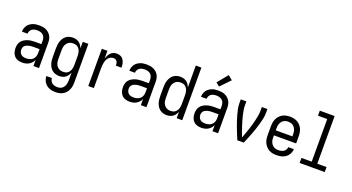

<svg xmlns="http://www.w3.org/2000/svg" viewBox="-59 -1530 4618 2519"><g transform="rotate(20 2250.0 -271.0)"><path d="M202 8Q172 8 143 -1Q114 -10 93.5 -32Q73 -54 64.5 -83Q56 -112 56 -141Q56 -167 62.5 -192Q69 -217 84.5 -237Q100 -257 122 -270.5Q144 -284 168.5 -292Q193 -300 218 -303Q243 -306 269 -306H358V-355Q358 -376 351 -397Q344 -418 328 -432Q312 -446 291 -452Q270 -458 249 -458Q229 -458 209.5 -454Q190 -450 174 -439Q158 -428 149 -410Q140 -392 140 -373H62Q62 -396 68.5 -418Q75 -440 88 -459Q101 -478 119.5 -491.5Q138 -505 159 -513.5Q180 -522 203 -525Q226 -528 249 -528Q273 -528 297 -524.5Q321 -521 343 -511Q365 -501 383.5 -485Q402 -469 414 -448Q426 -427 431 -403Q436 -379 436 -355V0H358V-86Q349 -64 332.5 -45.5Q316 -27 295 -14.5Q274 -2 250 3Q226 8 202 8ZM232 -62Q256 -62 280.5 -68.5Q305 -75 323 -91.5Q341 -108 349.5 -131.5Q358 -155 358 -180V-236H269Q254 -236 238.5 -234.5Q223 -233 208.5 -229.5Q194 -226 180 -219.5Q166 -213 155 -203Q144 -193 139 -178.5Q134 -164 134 -149Q134 -131 141 -113Q148 -95 162 -83Q176 -71 194.5 -66.5Q213 -62 232 -62Z M747 223Q724 223 701.5 219.5Q679 216 658 207.5Q637 199 619 184.5Q601 170 588.5 151Q576 132 569.5 110Q563 88 562 65H640Q641 85 649.5 102.5Q658 120 673.5 132Q689 144 708 148.5Q727 153 747 153Q764 153 780.5 149Q797 145 810.5 135Q824 125 833.5 111Q843 97 848.5 81Q854 65 856 48.5Q858 32 858 15V-91Q850 -70 837 -50.5Q824 -31 805.5 -17.5Q787 -4 764.5 2Q742 8 719 8Q694 8 669.5 1Q645 -6 625 -21Q605 -36 591.5 -57Q578 -78 570 -101.5Q562 -125 559 -150Q556 -175 556 -200V-320Q556 -345 559 -370Q562 -395 570 -418.5Q578 -442 591.5 -463Q605 -484 625 -499Q645 -514 669.5 -521Q694 -528 719 -528Q742 -528 764.5 -522Q787 -516 805.5 -502.5Q824 -489 837 -469.5Q850 -450 858 -429V-520H936V15Q936 42 932 68.5Q928 95 917.5 119.5Q907 144 889.5 164.5Q872 185 849 198.5Q826 212 799.5 217.5Q773 223 747 223ZM749 -62Q766 -62 782.5 -66Q799 -70 812 -80Q825 -90 834.5 -104.5Q844 -119 849 -134.5Q854 -150 856 -166.5Q858 -183 858 -200V-320Q858 -337 856 -353.5Q854 -370 849 -385.5Q844 -401 834.5 -415.5Q825 -430 812 -440Q799 -450 782.5 -454Q766 -458 749 -458Q732 -458 715.5 -454Q699 -450 685 -440.5Q671 -431 660.5 -417Q650 -403 644 -387Q638 -371 636 -354Q634 -337 634 -320V-200Q634 -183 636 -166Q638 -149 644 -133Q650 -117 660.5 -103Q671 -89 685 -79.5Q699 -70 715.5 -66Q732 -62 749 -62Z M1124 0V-520H1202V-412Q1209 -434 1219.5 -455Q1230 -476 1246 -493Q1262 -510 1284 -519Q1306 -528 1329 -528Q1348 -528 1366.5 -523.5Q1385 -519 1400 -508.5Q1415 -498 1425 -482Q1435 -466 1441 -448.5Q1447 -431 1449 -412.5Q1451 -394 1451 -375H1373Q1373 -390 1370.5 -404.5Q1368 -419 1360.5 -432Q1353 -445 1339.5 -451.5Q1326 -458 1311 -458Q1291 -458 1272.5 -449.5Q1254 -441 1241.5 -426Q1229 -411 1221 -392.5Q1213 -374 1209 -354.5Q1205 -335 1203.5 -315Q1202 -295 1202 -276V0Z M1702 8Q1672 8 1643 -1Q1614 -10 1593.5 -32Q1573 -54 1564.5 -83Q1556 -112 1556 -141Q1556 -167 1562.5 -192Q1569 -217 1584.5 -237Q1600 -257 1622 -270.5Q1644 -284 1668.5 -292Q1693 -300 1718 -303Q1743 -306 1769 -306H1858V-355Q1858 -376 1851 -397Q1844 -418 1828 -432Q1812 -446 1791 -452Q1770 -458 1749 -458Q1729 -458 1709.5 -454Q1690 -450 1674 -439Q1658 -428 1649 -410Q1640 -392 1640 -373H1562Q1562 -396 1568.5 -418Q1575 -440 1588 -459Q1601 -478 1619.5 -491.5Q1638 -505 1659 -513.5Q1680 -522 1703 -525Q1726 -528 1749 -528Q1773 -528 1797 -524.5Q1821 -521 1843 -511Q1865 -501 1883.5 -485Q1902 -469 1914 -448Q1926 -427 1931 -403Q1936 -379 1936 -355V0H1858V-86Q1849 -64 1832.5 -45.5Q1816 -27 1795 -14.5Q1774 -2 1750 3Q1726 8 1702 8ZM1732 -62Q1756 -62 1780.5 -68.5Q1805 -75 1823 -91.5Q1841 -108 1849.5 -131.5Q1858 -155 1858 -180V-236H1769Q1754 -236 1738.5 -234.5Q1723 -233 1708.5 -229.5Q1694 -226 1680 -219.5Q1666 -213 1655 -203Q1644 -193 1639 -178.5Q1634 -164 1634 -149Q1634 -131 1641 -113Q1648 -95 1662 -83Q1676 -71 1694.5 -66.5Q1713 -62 1732 -62Z M2219 8Q2194 8 2169.5 1Q2145 -6 2125 -21Q2105 -36 2091.5 -57Q2078 -78 2070 -101.5Q2062 -125 2059 -150Q2056 -175 2056 -200V-320Q2056 -345 2059 -370Q2062 -395 2070 -418.5Q2078 -442 2091.5 -463Q2105 -484 2125 -499Q2145 -514 2169.5 -521Q2194 -528 2219 -528Q2242 -528 2264.5 -522Q2287 -516 2305.5 -502.5Q2324 -489 2337 -469.5Q2350 -450 2358 -429V-735H2436V0H2358V-91Q2350 -70 2337 -50.5Q2324 -31 2305.5 -17.5Q2287 -4 2264.5 2Q2242 8 2219 8ZM2249 -62Q2266 -62 2282.5 -66.5Q2299 -71 2312 -81Q2325 -91 2334.5 -105Q2344 -119 2349 -134.5Q2354 -150 2356 -166.5Q2358 -183 2358 -200V-320Q2358 -337 2356 -353.5Q2354 -370 2349 -385.5Q2344 -401 2334.5 -415.5Q2325 -430 2312 -440Q2299 -450 2282.5 -454Q2266 -458 2249 -458Q2232 -458 2215.5 -454Q2199 -450 2185 -440.5Q2171 -431 2160.5 -417Q2150 -403 2144 -387Q2138 -371 2136 -354Q2134 -337 2134 -320V-200Q2134 -183 2136 -166Q2138 -149 2144 -133Q2150 -117 2160.5 -103Q2171 -89 2185 -79.5Q2199 -70 2215.5 -66Q2232 -62 2249 -62Z M2702 8Q2672 8 2643 -1Q2614 -10 2593.5 -32Q2573 -54 2564.5 -83Q2556 -112 2556 -141Q2556 -167 2562.5 -192Q2569 -217 2584.5 -237Q2600 -257 2622 -270.5Q2644 -284 2668.5 -292Q2693 -300 2718 -303Q2743 -306 2769 -306H2858V-355Q2858 -376 2851 -397Q2844 -418 2828 -432Q2812 -446 2791 -452Q2770 -458 2749 -458Q2729 -458 2709.5 -454Q2690 -450 2674 -439Q2658 -428 2649 -410Q2640 -392 2640 -373H2562Q2562 -396 2568.5 -418Q2575 -440 2588 -459Q2601 -478 2619.5 -491.5Q2638 -505 2659 -513.5Q2680 -522 2703 -525Q2726 -528 2749 -528Q2773 -528 2797 -524.5Q2821 -521 2843 -511Q2865 -501 2883.5 -485Q2902 -469 2914 -448Q2926 -427 2931 -403Q2936 -379 2936 -355V0H2858V-86Q2849 -64 2832.5 -45.5Q2816 -27 2795 -14.5Q2774 -2 2750 3Q2726 8 2702 8ZM2732 -62Q2756 -62 2780.5 -68.5Q2805 -75 2823 -91.5Q2841 -108 2849.5 -131.5Q2858 -155 2858 -180V-236H2769Q2754 -236 2738.5 -234.5Q2723 -233 2708.5 -229.5Q2694 -226 2680 -219.5Q2666 -213 2655 -203Q2644 -193 2639 -178.5Q2634 -164 2634 -149Q2634 -131 2641 -113Q2648 -95 2662 -83Q2676 -71 2694.5 -66.5Q2713 -62 2732 -62ZM2738 -580 2688 -620 2807 -765 2868 -715Z M3205 0Q3189 -38 3173.5 -75.5Q3158 -113 3143.5 -151.5Q3129 -190 3116 -229Q3103 -268 3092 -307Q3081 -346 3072.5 -386.5Q3064 -427 3064 -468V-520H3142V-468Q3142 -432 3148 -397Q3154 -362 3162.5 -327Q3171 -292 3181 -258Q3191 -224 3202 -190Q3213 -156 3225 -122.5Q3237 -89 3250 -56L3253 -63Q3265 -96 3277 -129Q3289 -162 3300 -195Q3311 -228 3320.5 -262Q3330 -296 3338 -330Q3346 -364 3352 -398.5Q3358 -433 3358 -468V-520H3436V-468Q3436 -427 3427.5 -386.5Q3419 -346 3408 -307Q3397 -268 3384 -229Q3371 -190 3356.5 -151.5Q3342 -113 3326.5 -75.5Q3311 -38 3295 0Z M3752 8Q3725 8 3698 3Q3671 -2 3647.5 -15.5Q3624 -29 3605.5 -49.5Q3587 -70 3575.5 -94.5Q3564 -119 3560 -146Q3556 -173 3556 -200V-320Q3556 -347 3560 -374Q3564 -401 3575 -425.5Q3586 -450 3604.5 -470.5Q3623 -491 3646 -504Q3669 -517 3696 -522.5Q3723 -528 3750 -528Q3777 -528 3804 -522.5Q3831 -517 3854 -504Q3877 -491 3895.5 -470.5Q3914 -450 3925 -425.5Q3936 -401 3940 -374Q3944 -347 3944 -320V-225H3634V-200Q3634 -183 3636 -166Q3638 -149 3644.5 -133Q3651 -117 3661.5 -103Q3672 -89 3686.5 -79.5Q3701 -70 3718 -66Q3735 -62 3752 -62Q3771 -62 3790.5 -66Q3810 -70 3826 -80Q3842 -90 3852.5 -107Q3863 -124 3864 -144H3942Q3941 -121 3933.5 -99.5Q3926 -78 3912.5 -59.5Q3899 -41 3880.5 -27.5Q3862 -14 3841 -6Q3820 2 3797 5Q3774 8 3752 8ZM3866 -295V-320Q3866 -337 3864 -354Q3862 -371 3856 -387Q3850 -403 3839.5 -417Q3829 -431 3815 -440.5Q3801 -450 3784 -454Q3767 -458 3750 -458Q3733 -458 3716 -454Q3699 -450 3685 -440.5Q3671 -431 3660.5 -417Q3650 -403 3644 -387Q3638 -371 3636 -354Q3634 -337 3634 -320V-295Z M4075 0V-70H4218V-665H4089V-735H4296V-70H4425V0Z"/></g></svg>

Font: Iosevka Curly
Style: Regular
Weight: 400
Monospace: yes
Designer: Belleve Invis
Foundry: Belleve Invis
Version: Version 22.1.2; ttfautohint (v1.8.4)